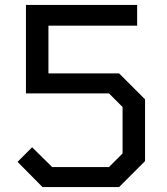

<svg xmlns="http://www.w3.org/2000/svg" viewBox="-20 -757 675 777"><path d="M152 0 51 -102 110 -161 191 -81H421L476 -136V-324L421 -379H85V-737H535V-653H176V-460H462L567 -355V-105L462 0Z"/></svg>

Font: Tomorrow
Style: Regular
Weight: 400
Designer: Tony de Marco, Monica Rizzolli
Foundry: Just in Type
Version: Version 2.002